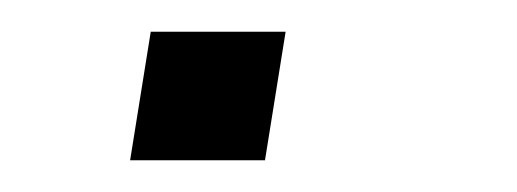

<svg xmlns="http://www.w3.org/2000/svg" viewBox="-20 -101 326 121"><path d="M62 0 75 -81H160L147 0Z"/></svg>

Font: Nunito Sans 7pt Expanded ExtraLight
Style: Italic
Weight: 250
Width: 7
Italic angle: -9°
Designer: Vernon Adams
Foundry: Vernon Adams
Version: Version 3.101;gftools[0.9.27]